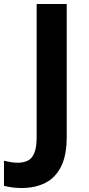

<svg xmlns="http://www.w3.org/2000/svg" viewBox="-94 -734 445 964"><path d="M15 210Q-14 210 -36 206.5Q-58 203 -74 199V73Q-58 77 -40.5 80Q-23 83 -3 83Q23 83 44.5 73Q66 63 78 35Q90 7 90 -45V-714H241V-46Q241 46 212.5 102.5Q184 159 133 184.5Q82 210 15 210Z"/></svg>

Font: Noto Sans Vithkuqi
Style: Bold
Weight: 700
Version: Version 1.001; ttfautohint (v1.8.4.7-5d5b)